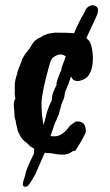

<svg xmlns="http://www.w3.org/2000/svg" viewBox="-20 -675 423 741"><path d="M198 -347 199 -348Q193 -351 218 -408Q216 -406 217 -408Q217 -415 230 -446Q230 -451 234 -457Q212 -475 182 -451L175 -438Q173 -434 159 -380.5Q145 -327 140 -282Q140 -241 144 -217.5Q148 -194 148 -192Q161 -239 161 -242Q172 -274 175 -278Q181 -286 181 -299.5Q181 -313 198 -347ZM78 -1Q78 -16 110 -80Q111 -80 112 -100V-101L97 -110L83 -124Q79 -125 69.5 -135Q60 -145 55 -157Q47 -170 47 -178L42 -198Q42 -206 36 -224Q36 -242 34 -258Q31 -285 39 -293Q40 -293 37 -311V-347Q37 -363 46 -390Q47 -401 63 -438Q65 -453 95 -489L107 -509Q119 -525 139 -532Q156 -546 193 -549Q247 -549 266 -547Q282 -586 304 -624H305Q313 -652 337 -655Q367 -652 355 -619Q354 -615 334.5 -573.5Q315 -532 313 -528Q315 -527 316.5 -525Q318 -523 325 -516Q332 -505 336 -481Q340 -457 337.5 -431Q335 -405 323.5 -386.5Q312 -368 283 -362Q262 -362 257 -375L254 -380Q247 -356 231 -319Q228 -296 225 -291Q218 -279 207 -234Q195 -205 193.5 -203Q192 -201 186 -182.5Q180 -164 175 -150Q179 -149 191 -149Q220 -149 247 -186Q247 -189 272 -206Q309 -210 311 -174Q313 -164 305 -152Q299 -138 271 -93Q261 -93 257 -89Q239 -75 205 -79Q196 -80 174 -84H160Q157 -85 153 -86Q151 -82 116 -2Q90 45 83 45Q79 45 76 45.5Q73 46 71 44Q68 41 68 35Q68 29 78 -1Z"/></svg>

Font: Caveat Brush
Style: Regular
Weight: 400
Designer: Pablo Impallari
Foundry: Creative Lab NY
Version: Version 1.096; ttfautohint (v1.3)